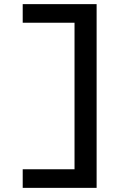

<svg xmlns="http://www.w3.org/2000/svg" viewBox="-20 -720 619 930"><path d="M90 190V100H347L341 108V-622L351 -610H90V-700H448V190Z"/></svg>

Font: Lexend Peta
Style: Regular
Weight: 400
Designer: Bonnie Shaver-Troup, Thomas Jockin
Foundry: Lexend
Version: Version 1.007